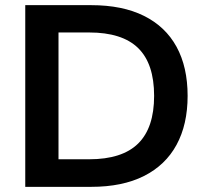

<svg xmlns="http://www.w3.org/2000/svg" viewBox="-20 -725 802 745"><path d="M78 0V-705H334Q455 -705 538.5 -663.5Q622 -622 665 -543.5Q708 -465 708 -353Q708 -242 665 -163Q622 -84 538.5 -42Q455 0 334 0ZM207 -107H326Q454 -107 516 -168Q578 -229 578 -353Q578 -478 516 -538.5Q454 -599 326 -599H207Z"/></svg>

Font: Mulish ExtraLight
Style: Bold
Weight: 700
Version: Version 3.603